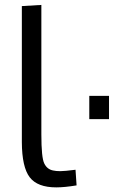

<svg xmlns="http://www.w3.org/2000/svg" viewBox="-20 -769 546 798"><path d="M433.1 -370.6V-273.9H351.1V-370.6ZM213.9 9.8Q135.7 9.8 103.5 -32.2Q71.3 -74.2 70.8 -178.2V-743.7L151.9 -748.5V-210.4Q151.9 -113.3 164.1 -89.4Q175.8 -65.4 200.2 -60.5Q212.9 -57.6 230.5 -57.6Q248 -57.6 293.9 -63.5L298.3 1.5Q248 9.8 213.9 9.8Z"/></svg>

Font: Oxygen-Regular
Style: Regular
Weight: 400
Designer: Vernon Adams
Foundry: Vernon Adams
Version: Version Release 0.2.3 webfont; ttfautohint (v0.93.3-1d66) -l